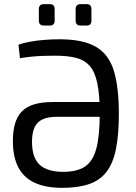

<svg xmlns="http://www.w3.org/2000/svg" viewBox="-20 -892 653 924"><path d="M279 12Q201 12 148 -12Q95 -36 68.5 -86Q42 -136 42 -214Q42 -262 52.5 -297.5Q63 -333 85.5 -356Q108 -379 145 -390Q182 -401 234 -401H509L505 -330H255Q211 -330 184.5 -317.5Q158 -305 146 -278.5Q134 -252 134 -210Q134 -133 171 -99Q208 -65 284 -65Q349 -65 387.5 -89.5Q426 -114 443 -175Q460 -236 460 -345Q460 -435 448.5 -490.5Q437 -546 412 -574.5Q387 -603 346.5 -613.5Q306 -624 247 -624Q211 -624 184.5 -623Q158 -622 133 -619.5Q108 -617 76 -612L69 -677Q91 -685 123 -691Q155 -697 192.5 -700Q230 -703 266 -703Q380 -703 442 -666.5Q504 -630 528 -551Q552 -472 552 -345Q552 -243 538 -174.5Q524 -106 492.5 -65Q461 -24 408.5 -6Q356 12 279 12ZM397 -872Q420 -872 420 -848V-793Q420 -769 397 -769H368Q344 -769 344 -793V-848Q344 -872 368 -872ZM220 -872Q243 -872 243 -848V-793Q243 -769 220 -769H191Q167 -769 167 -793V-848Q167 -872 191 -872Z"/></svg>

Font: Exo 2
Style: Regular
Weight: 400
Designer: Natanael Gama
Foundry: Natanael Gama
Version: Version 2.010